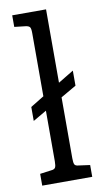

<svg xmlns="http://www.w3.org/2000/svg" viewBox="-89 -823 474 866"><g transform="rotate(-10 148.5 -390.0)"><path d="M261 -54V0H32V-54L84 -61Q98 -62 102.5 -69.5Q107 -77 107 -98V-330L45 -294V-358L107 -396V-686Q107 -706 102.5 -712.5Q98 -719 84 -721L32 -727V-780H187V-444L258 -487V-418L187 -377V-98Q187 -77 191 -69.5Q195 -62 210 -61Z"/></g></svg>

Font: Enriqueta
Style: Regular
Weight: 400
Designer: Viviana Monsalve, Gustavo Ibarra
Foundry: 72Puntos
Version: Version 2.000